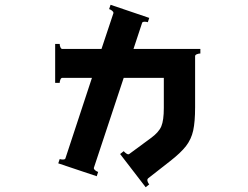

<svg xmlns="http://www.w3.org/2000/svg" viewBox="-20 -690 1040 804"><path d="M819 -466Q812 -466 804.5 -463Q797 -460 797 -455V-241Q797 -180 789 -143.5Q781 -107 759 -78.5Q737 -50 692 -15L600 57Q597 60 597 64Q597 68 599.5 73.5Q602 79 605 82L590 94L483 -45L498 -57Q503 -51 510 -46.5Q517 -42 521 -45L612 -112Q645 -136 655.5 -161Q666 -186 666 -238V-364H498L373 13V14Q373 19 379 23.5Q385 28 391 30L385 48L224 -6L230 -24Q236 -22 243 -22Q253 -22 254 -27L365 -364H241Q236 -364 233 -357Q230 -350 230 -343H211V-506H230Q230 -499 233 -492Q236 -485 241 -485H405L455 -635V-636Q455 -641 449 -645.5Q443 -650 437 -652L443 -670L605 -615L599 -597Q593 -599 586 -599Q576 -599 575 -594L539 -485H819Z"/></svg>

Font: Aoboshi One
Style: Regular
Weight: 400
Designer: IKIMOJI
Foundry: Natsumi Matsuba
Version: Version 1.000; ttfautohint (v1.8.3)